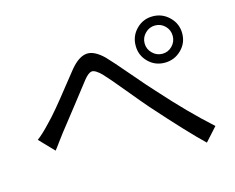

<svg xmlns="http://www.w3.org/2000/svg" viewBox="-97 -855 1193 973"><g transform="rotate(-15 500.0 -368.5)"><path d="M847.7 -590.8Q847.7 -622.1 826.2 -643.6Q804.7 -665 774.4 -665Q744.1 -665 722.2 -643.1Q700.2 -621.1 700.2 -590.8Q700.2 -560.5 722.2 -538.6Q744.1 -516.6 774.4 -516.6Q804.7 -516.6 826.2 -538.6Q847.7 -560.5 847.7 -590.8ZM688.5 -504.9Q653.3 -540 653.3 -590.8Q653.3 -641.6 688.5 -677.2Q723.6 -712.9 774.4 -712.9Q825.2 -712.9 861.3 -677.2Q897.5 -641.6 897.5 -590.8Q897.5 -540 861.3 -504.9Q825.2 -469.7 774.4 -469.7Q723.6 -469.7 688.5 -504.9ZM50.8 -258.8Q79.1 -279.3 122.1 -325.2Q145.5 -348.6 178.7 -388.2Q211.9 -427.7 256.8 -484.9Q301.8 -542 316.4 -559.6Q360.4 -612.3 401.4 -616.2Q442.4 -620.1 492.2 -571.3Q521.5 -541 591.3 -459Q661.1 -377 692.4 -343.8Q824.2 -196.3 938.5 -93.8L875 -23.4Q794.9 -99.6 640.6 -273.4Q612.3 -305.7 546.4 -385.7Q480.5 -465.8 455.1 -492.2Q422.9 -524.4 404.8 -522.9Q386.7 -521.5 361.3 -489.3Q341.8 -463.9 275.4 -378.9Q209 -293.9 182.6 -260.7Q170.9 -246.1 150.9 -218.3Q130.9 -190.4 124 -182.6Z"/></g></svg>

Font: GenYoGothic TW TTF Regular
Style: Regular
Weight: 400
Version: Version 1.300